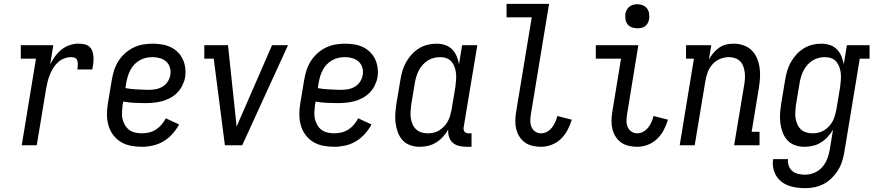

<svg xmlns="http://www.w3.org/2000/svg" viewBox="-20 -755 4540 998"><path d="M93 0 167 -450H88V-520H257L241 -420Q251 -441 265.5 -461Q280 -481 299 -496.5Q318 -512 341 -520Q364 -528 387 -528Q403 -528 418.5 -525Q434 -522 445 -512Q456 -502 460.5 -487.5Q465 -473 466 -457.5Q467 -442 465 -426Q463 -410 460 -394H382Q383 -402 384 -409Q385 -416 384.5 -423.5Q384 -431 382.5 -438Q381 -445 376 -450Q371 -455 363.5 -456.5Q356 -458 349 -458Q331 -458 313 -451Q295 -444 280.5 -430.5Q266 -417 256 -400.5Q246 -384 239 -366.5Q232 -349 227.5 -331Q223 -313 220 -295L171 0Z M718 8Q689 8 660 2.5Q631 -3 607.5 -17.5Q584 -32 567.5 -54.5Q551 -77 543.5 -104Q536 -131 536 -160.5Q536 -190 541 -219L561 -339Q565 -364 573 -389Q581 -414 595 -436.5Q609 -459 629.5 -477.5Q650 -496 673.5 -507.5Q697 -519 722.5 -523.5Q748 -528 773 -528Q798 -528 822 -524Q846 -520 867 -510Q888 -500 904.5 -483.5Q921 -467 930.5 -446Q940 -425 943 -401Q946 -377 942 -352Q938 -331 927.5 -310Q917 -289 900.5 -272.5Q884 -256 863 -245Q842 -234 820.5 -228.5Q799 -223 777 -221Q755 -219 734 -219Q705 -219 676.5 -220.5Q648 -222 621 -227L617 -208Q615 -190 614 -171.5Q613 -153 617 -136.5Q621 -120 629.5 -105Q638 -90 651.5 -80Q665 -70 682.5 -66Q700 -62 718 -62Q736 -62 755 -66.5Q774 -71 790.5 -81.5Q807 -92 820 -107.5Q833 -123 842 -140L911 -108Q897 -82 876.5 -59Q856 -36 830 -20.5Q804 -5 775 1.5Q746 8 718 8ZM751 -288Q770 -288 788 -291Q806 -294 823 -303.5Q840 -313 851 -329.5Q862 -346 865 -364Q869 -384 863.5 -403Q858 -422 844.5 -434.5Q831 -447 812 -452.5Q793 -458 773 -458Q756 -458 739.5 -454.5Q723 -451 707.5 -442.5Q692 -434 679.5 -421Q667 -408 658.5 -392.5Q650 -377 645 -360.5Q640 -344 637 -328L632 -297Q647 -294 661.5 -292.5Q676 -291 691 -290.5Q706 -290 721 -289Q736 -288 751 -288Z M1149 0 1091 -450H1042V-520H1165L1202 -173Q1204 -154 1206 -134.5Q1208 -115 1210 -96Q1218 -115 1226 -134.5Q1234 -154 1243 -173L1394 -520H1477L1239 0Z M1718 8Q1689 8 1660 2.5Q1631 -3 1607.5 -17.5Q1584 -32 1567.5 -54.5Q1551 -77 1543.5 -104Q1536 -131 1536 -160.5Q1536 -190 1541 -219L1561 -339Q1565 -364 1573 -389Q1581 -414 1595 -436.5Q1609 -459 1629.5 -477.5Q1650 -496 1673.5 -507.5Q1697 -519 1722.5 -523.5Q1748 -528 1773 -528Q1798 -528 1822 -524Q1846 -520 1867 -510Q1888 -500 1904.5 -483.5Q1921 -467 1930.5 -446Q1940 -425 1943 -401Q1946 -377 1942 -352Q1938 -331 1927.5 -310Q1917 -289 1900.5 -272.5Q1884 -256 1863 -245Q1842 -234 1820.5 -228.5Q1799 -223 1777 -221Q1755 -219 1734 -219Q1705 -219 1676.5 -220.5Q1648 -222 1621 -227L1617 -208Q1615 -190 1614 -171.5Q1613 -153 1617 -136.5Q1621 -120 1629.5 -105Q1638 -90 1651.5 -80Q1665 -70 1682.5 -66Q1700 -62 1718 -62Q1736 -62 1755 -66.5Q1774 -71 1790.5 -81.5Q1807 -92 1820 -107.5Q1833 -123 1842 -140L1911 -108Q1897 -82 1876.5 -59Q1856 -36 1830 -20.5Q1804 -5 1775 1.5Q1746 8 1718 8ZM1751 -288Q1770 -288 1788 -291Q1806 -294 1823 -303.5Q1840 -313 1851 -329.5Q1862 -346 1865 -364Q1869 -384 1863.5 -403Q1858 -422 1844.5 -434.5Q1831 -447 1812 -452.5Q1793 -458 1773 -458Q1756 -458 1739.5 -454.5Q1723 -451 1707.5 -442.5Q1692 -434 1679.5 -421Q1667 -408 1658.5 -392.5Q1650 -377 1645 -360.5Q1640 -344 1637 -328L1632 -297Q1647 -294 1661.5 -292.5Q1676 -291 1691 -290.5Q1706 -290 1721 -289Q1736 -288 1751 -288Z M2161 8Q2161 8 2161 8Q2161 8 2161 8Q2135 8 2111.5 -0.5Q2088 -9 2072 -27Q2056 -45 2047.5 -68.5Q2039 -92 2036 -116.5Q2033 -141 2035 -167.5Q2037 -194 2041 -219L2061 -339Q2065 -363 2071.5 -386Q2078 -409 2090 -430.5Q2102 -452 2119 -471Q2136 -490 2157 -503Q2178 -516 2201.5 -522Q2225 -528 2249 -528Q2272 -528 2293.5 -521Q2315 -514 2330 -498.5Q2345 -483 2353.5 -463Q2362 -443 2366 -421L2382 -520H2461L2390 -93Q2389 -87 2390 -81Q2391 -75 2394.5 -70.5Q2398 -66 2404 -64Q2410 -62 2416 -62H2431V8H2404Q2385 8 2366 3.5Q2347 -1 2333.5 -13Q2320 -25 2314 -43.5Q2308 -62 2310 -82Q2299 -62 2283 -44.5Q2267 -27 2247 -14.5Q2227 -2 2205 3Q2183 8 2161 8ZM2204 -62Q2219 -62 2234.5 -65.5Q2250 -69 2263.5 -77.5Q2277 -86 2288.5 -98Q2300 -110 2307.5 -124Q2315 -138 2319.5 -153Q2324 -168 2327 -183L2347 -303Q2349 -320 2350.5 -338Q2352 -356 2350.5 -372.5Q2349 -389 2343.5 -405Q2338 -421 2328 -433.5Q2318 -446 2302 -452Q2286 -458 2268 -458Q2252 -458 2235.5 -454Q2219 -450 2204.5 -441Q2190 -432 2178 -419Q2166 -406 2158 -391Q2150 -376 2145 -360Q2140 -344 2137 -328L2117 -208Q2115 -191 2114 -173.5Q2113 -156 2115.5 -140Q2118 -124 2124.5 -109Q2131 -94 2142.5 -83Q2154 -72 2170 -67Q2186 -62 2203 -62Z M2793 8Q2770 8 2748 3Q2726 -2 2708.5 -14.5Q2691 -27 2679.5 -45.5Q2668 -64 2663 -85Q2658 -106 2658.5 -129.5Q2659 -153 2663 -175L2744 -665H2613V-735H2834L2740 -164Q2737 -147 2736.5 -129.5Q2736 -112 2742 -96.5Q2748 -81 2761.5 -71.5Q2775 -62 2793 -62Q2809 -62 2824 -70.5Q2839 -79 2849.5 -92.5Q2860 -106 2866.5 -121Q2873 -136 2877 -152L2952 -133Q2944 -106 2930.5 -80Q2917 -54 2896 -33.5Q2875 -13 2847.5 -2.5Q2820 8 2793 8Z M3293 8Q3270 8 3248 3Q3226 -2 3208.5 -14.5Q3191 -27 3179.5 -45.5Q3168 -64 3163 -85Q3158 -106 3158.5 -129.5Q3159 -153 3163 -175L3208 -450H3077V-520H3298L3240 -164Q3237 -147 3236.5 -129.5Q3236 -112 3242 -96.5Q3248 -81 3261.5 -71.5Q3275 -62 3293 -62Q3309 -62 3324 -70.5Q3339 -79 3349.5 -92.5Q3360 -106 3366.5 -121Q3373 -136 3377 -152L3452 -133Q3444 -106 3430.5 -80Q3417 -54 3396 -33.5Q3375 -13 3347.5 -2.5Q3320 8 3293 8ZM3293 -608Q3278 -608 3264 -613Q3250 -618 3241.5 -629.5Q3233 -641 3231 -655.5Q3229 -670 3231 -685Q3233 -695 3238.5 -705Q3244 -715 3253 -721.5Q3262 -728 3272 -730.5Q3282 -733 3293 -733Q3308 -733 3321.5 -727.5Q3335 -722 3343.5 -710.5Q3352 -699 3354 -684.5Q3356 -670 3354 -655Q3352 -645 3347 -635Q3342 -625 3333 -618.5Q3324 -612 3313.5 -610Q3303 -608 3293 -608Z M3513 0 3587 -450H3546V-520H3677L3665 -446Q3675 -464 3688 -479.5Q3701 -495 3718 -507Q3735 -519 3754.5 -523.5Q3774 -528 3793 -528Q3820 -528 3844.5 -519.5Q3869 -511 3886.5 -494Q3904 -477 3914 -454Q3924 -431 3928 -405.5Q3932 -380 3930.5 -353.5Q3929 -327 3925 -301L3887 -70H3928V0H3796L3848 -312Q3851 -329 3852 -346Q3853 -363 3851 -379Q3849 -395 3843.5 -410Q3838 -425 3827.5 -436Q3817 -447 3801.5 -452.5Q3786 -458 3769 -458Q3746 -458 3723.5 -449Q3701 -440 3684.5 -422Q3668 -404 3659.5 -382Q3651 -360 3647 -337L3591 0Z M4166 223Q4143 223 4120.5 220Q4098 217 4078 209.5Q4058 202 4041 188.5Q4024 175 4013.5 156.5Q4003 138 3999 116Q3995 94 3999 72H4076Q4074 90 4080 107Q4086 124 4099 134.5Q4112 145 4129.5 149Q4147 153 4166 153Q4189 153 4213 143Q4237 133 4254 113.5Q4271 94 4280 70.5Q4289 47 4293 23L4310 -81Q4298 -61 4282 -43.5Q4266 -26 4246.5 -14Q4227 -2 4205 3Q4183 8 4161 8Q4161 8 4161 8Q4161 8 4161 8Q4135 8 4111.5 -0.5Q4088 -9 4072 -27Q4056 -45 4047.5 -68.5Q4039 -92 4036 -116.5Q4033 -141 4035 -167.5Q4037 -194 4041 -219L4061 -339Q4065 -363 4071.5 -386Q4078 -409 4090 -430.5Q4102 -452 4119 -471Q4136 -490 4157 -503Q4178 -516 4201.5 -522Q4225 -528 4249 -528Q4272 -528 4293.5 -521Q4315 -514 4330 -498.5Q4345 -483 4353.5 -463Q4362 -443 4366 -421L4382 -520H4500V-450H4449L4369 34Q4365 59 4357.5 83Q4350 107 4336.5 129Q4323 151 4304 170Q4285 189 4262 201Q4239 213 4214.5 218Q4190 223 4166 223ZM4204 -62Q4219 -62 4234.5 -65.5Q4250 -69 4263.5 -77.5Q4277 -86 4288.5 -98Q4300 -110 4307.5 -124Q4315 -138 4319.5 -153Q4324 -168 4327 -183L4347 -303Q4349 -320 4350.5 -338Q4352 -356 4350.5 -372.5Q4349 -389 4343.5 -405Q4338 -421 4328 -433.5Q4318 -446 4302 -452Q4286 -458 4268 -458Q4252 -458 4235.5 -454Q4219 -450 4204.5 -441Q4190 -432 4178 -419Q4166 -406 4158 -391Q4150 -376 4145 -360Q4140 -344 4137 -328L4117 -208Q4115 -191 4114 -173.5Q4113 -156 4115.5 -140Q4118 -124 4124.5 -109Q4131 -94 4142.5 -83Q4154 -72 4170 -67Q4186 -62 4203 -62Z"/></svg>

Font: Iosevka Gothic
Style: Italic
Weight: 400
Italic angle: -9°
Monospace: yes
Designer: Belleve Invis
Foundry: Belleve Invis
Version: Version 15.5.1; ttfautohint (v1.8.4)